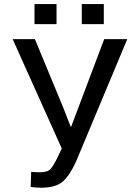

<svg xmlns="http://www.w3.org/2000/svg" viewBox="-20 -901 668 932"><path d="M287.1 -378.4 322.8 -286.6H325.7L485.8 -710.9H597.7L349.1 -116.7Q320.3 -52.7 286.4 -21.2Q252.4 10.3 178.2 10.3Q166 10.3 149.7 8.8Q133.3 7.3 128.9 5.9L131.3 -66.9Q136.2 -65.9 152.6 -65.4Q168.9 -64.9 177.2 -64.9Q211.9 -64.9 226.8 -82.5Q241.7 -100.1 260.3 -139.2L279.8 -180.2L41.5 -710.9H149.4ZM483.9 -783.7H377V-881.3H483.9ZM254.4 -783.7H147.5V-881.3H254.4Z"/></svg>

Font: GeogebraSans
Style: Regular
Weight: 400
Designer: Google
Version: Version 1.100140; 2013